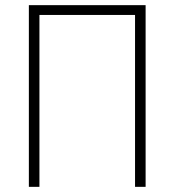

<svg xmlns="http://www.w3.org/2000/svg" viewBox="-20 -725 677 745"><path d="M92 0V-705H545V0H504V-667H133V0Z"/></svg>

Font: Nunito Sans 10pt Condensed ExtraLight
Style: Regular
Weight: 250
Width: 3
Designer: Vernon Adams
Foundry: Vernon Adams
Version: Version 3.101;gftools[0.9.27]